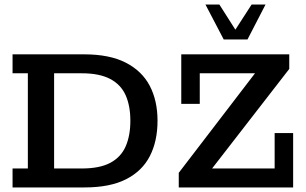

<svg xmlns="http://www.w3.org/2000/svg" viewBox="-20 -821 1342 841"><path d="M35 0V-83H102V-500H35V-583H348Q460 -583 531 -546.5Q602 -510 636 -445Q670 -380 670 -292Q670 -203 636.5 -137.5Q603 -72 532.5 -36Q462 0 350 0ZM217 -83H338Q417 -83 463.5 -108Q510 -133 530.5 -180Q551 -227 551 -292Q551 -357 530.5 -403.5Q510 -450 463 -475Q416 -500 338 -500H217ZM763 0V-64L1097 -500H855V-366H774V-583H1247V-519L909 -83H1183V-238H1264V0ZM960 -648 880 -801H941L1011 -691L1082 -801H1143L1064 -648Z"/></svg>

Font: Rokkitt SemiBold SemiBold
Style: Regular
Weight: 600
Version: Version 3.103